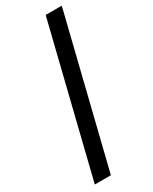

<svg xmlns="http://www.w3.org/2000/svg" viewBox="-216 -891 750 941"><g transform="rotate(-30 159.0 -420.0)"><path d="M318 -840 111 0H20L227 -840Z"/></g></svg>

Font: Sinkin Sans 400 Italic
Style: Italic
Weight: 400
Italic angle: -112°
Designer: Keith Bates
Foundry: K-Type
Version: Sinkin Sans (version 1.0)  by Keith Bates   •   © 2014   www